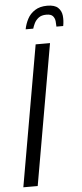

<svg xmlns="http://www.w3.org/2000/svg" viewBox="-59 -900 398 932"><g transform="rotate(-5 140.0 -434.0)"><path d="M16 0 136 -686H206L86 0ZM94 -763Q99 -789 111.5 -813Q124 -837 148 -852.5Q172 -868 208 -868Q244 -868 260.5 -852.5Q277 -837 279.5 -813Q282 -789 277 -763H244Q244 -775 242.5 -789.5Q241 -804 232 -814.5Q223 -825 200 -825Q176 -825 162 -814Q148 -803 141 -788.5Q134 -774 131 -763Z"/></g></svg>

Font: Archivo ExtraCondensed Light
Style: Italic
Weight: 300
Width: 2
Italic angle: -10°
Designer: Hector Gatti
Foundry: Omnibus-Type
Version: Version 2.001